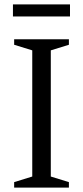

<svg xmlns="http://www.w3.org/2000/svg" viewBox="-20 -855 378 875"><path d="M294 -25V0H44.5V-25L127 -50.5V-625.5L44.5 -651V-676H294V-651L211.5 -625.5V-50.5ZM39 -780V-835H299V-780Z"/></svg>

Font: Newsreader 16pt 16pt
Style: Regular
Weight: 400
Version: Version 1.003